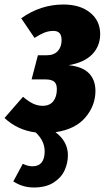

<svg xmlns="http://www.w3.org/2000/svg" viewBox="-42 -571 477 851"><path d="M381 -168Q381 -103 336.5 -50.5Q292 2 204 15Q259 56 259 117Q259 152 244 184.5Q229 217 195 238.5Q161 260 108 260Q58 260 17 233L59 155Q81 166 102 166Q129 166 142.5 149Q156 132 156 100Q156 53 116 16Q36 6 -22 -48L60 -142Q86 -120 106 -111Q126 -102 147 -102Q178 -102 194 -122Q210 -142 210 -176Q210 -200 197.5 -209.5Q185 -219 160 -219H98L126 -326H164Q197 -326 214 -344.5Q231 -363 231 -393Q231 -414 222 -424Q213 -434 195 -434Q174 -434 155 -426.5Q136 -419 111 -403L52 -490Q138 -551 239 -551Q313 -551 357.5 -515Q402 -479 402 -420Q402 -367 367 -330.5Q332 -294 262 -282Q323 -276 352 -246.5Q381 -217 381 -168Z"/></svg>

Font: Fira Sans Extra Condensed ExtraBold
Style: Italic
Weight: 800
Width: 3
Italic angle: -8°
Designer: Carrois Corporate & Edenspiekermann AG
Foundry: Carrois Corporate GbR & Edenspiekermann AG
Version: Version 4.203